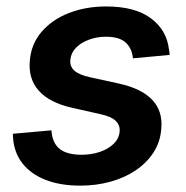

<svg xmlns="http://www.w3.org/2000/svg" viewBox="-20 -567 579 598"><path d="M230 11.2Q168 11.2 121.8 -6.8Q75.7 -24.9 49.6 -58.6Q23.4 -92.3 20.5 -139.6Q20.5 -142.6 20.3 -145Q20 -147.5 20 -150.4L140.1 -161.1Q143.1 -121.1 166 -103Q189 -85 233.9 -85Q265.1 -85 291.3 -94Q317.4 -103 334 -119.1Q350.6 -135.3 352.5 -156.7Q354.5 -177.2 340.3 -190.7Q326.2 -204.1 293 -211.4L204.1 -231.4Q134.3 -247.1 101.1 -284.2Q67.9 -321.3 72.8 -377Q76.7 -429.7 109.6 -468Q142.6 -506.3 195.1 -526.6Q247.6 -546.9 310.5 -546.9Q400.4 -546.9 450 -510Q499.5 -473.1 506.3 -412.6Q507.3 -408.7 507.8 -404.5Q508.3 -400.4 508.3 -396L394 -385.3Q391.6 -415.5 371.8 -434.1Q352.1 -452.6 309.6 -452.6Q282.2 -452.6 257.6 -443.6Q232.9 -434.6 217 -418.7Q201.2 -402.8 199.2 -381.3Q196.8 -360.8 211.2 -347.4Q225.6 -334 261.2 -326.2L351.1 -306.6Q421.4 -291 454.3 -255.9Q487.3 -220.7 482.4 -166.5Q479.5 -125.5 458.5 -92.8Q437.5 -60.1 402.8 -36.6Q368.2 -13.2 323.7 -1Q279.3 11.2 230 11.2Z"/></svg>

Font: Inter 18pt SemiBold
Style: Italic
Weight: 600
Italic angle: -9.3988°
Designer: Rasmus Andersson
Foundry: rsms
Version: Version 4.001;git-66647c0bb